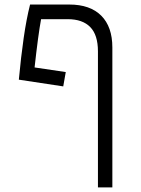

<svg xmlns="http://www.w3.org/2000/svg" viewBox="-20 -606 626 851"><path d="M414.1 224.6V-378.4Q414.1 -451.2 379.9 -486.1Q345.7 -521 280.3 -521H162.1Q155.8 -487.3 148.4 -432.6Q141.1 -377.9 133.3 -307.1L271.5 -286.6L260.3 -223.1L63.5 -252.9Q72.8 -353.5 85 -438Q97.2 -522.5 113.3 -585.9H287.1Q379.4 -585.9 428.7 -536.6Q478 -487.3 478 -395.5V224.6Z"/></svg>

Font: Cascadia Code NF Light
Style: Regular
Weight: 300
Monospace: yes
Designer: Aaron Bell
Foundry: Saja Typeworks
Version: Version 2404.023; ttfautohint (v1.8.4)